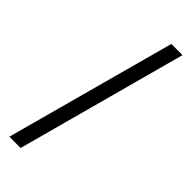

<svg xmlns="http://www.w3.org/2000/svg" viewBox="-323 -832 1082 1082"><g transform="rotate(45 217.5 -291.5)"><path d="M400 -799 125 216H35L311 -799Z"/></g></svg>

Font: Noto Sans Sinhala Medium
Style: Regular
Weight: 500
Designer: Jelle Bosma - Monotype Design Team
Foundry: Monotype Imaging Inc.
Version: Version 2.006; ttfautohint (v1.8.4.7-5d5b)